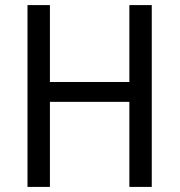

<svg xmlns="http://www.w3.org/2000/svg" viewBox="-20 -734 705 754"><path d="M576 0H488V-334H176V0H88V-714H176V-412H488V-714H576Z"/></svg>

Font: Noto Sans Arabic SemiCondensed
Style: Regular
Weight: 400
Width: 4
Designer: Monotype Design Team, Nadine Chahine, Nizar Qandah and Khaled Hosny
Foundry: Monotype Imaging Inc.
Version: Version 2.012